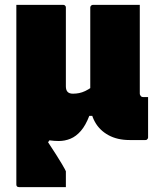

<svg xmlns="http://www.w3.org/2000/svg" viewBox="-20 -567 640 787"><path d="M47 -137H144L191 -3L177 16Q216 75 233 104Q250 133 250 135Q250 157 250 167Q250 177 250 200Q219 200 165 200Q111 200 58 200Q55 200 52.5 199Q50 198 48.5 195.5Q47 193 47 189Q47 133 47 79.5Q47 26 47 -27.5Q47 -81 47 -137ZM239 -547Q243 -547 245 -545.5Q247 -544 248.5 -542Q250 -540 250 -536V-393Q250 -364 250 -333.5Q250 -303 250 -273Q250 -243 250 -213Q250 -198 257 -190.5Q264 -183 279 -183Q292 -183 304.5 -185.5Q317 -188 329.5 -194Q342 -200 356.5 -210Q371 -220 389 -236V-92H346Q331 -53 311.5 -30.5Q292 -8 269 1.5Q246 11 221 11Q184 11 152 1Q120 -9 96.5 -27Q73 -45 60 -71.5Q47 -98 47 -132Q47 -204 47 -276Q47 -348 47 -419Q47 -441 47 -462Q47 -483 47 -504.5Q47 -526 47 -547Q95 -547 143 -547Q191 -547 239 -547ZM361 -547Q409 -547 457.5 -547Q506 -547 553 -547Q553 -456 553 -365.5Q553 -275 553 -184Q553 -180 554.5 -177.5Q556 -175 558 -172Q562 -169 568 -169Q571 -169 574.5 -169Q578 -169 581 -169H587Q587 -128 587 -86.5Q587 -45 587 -4Q587 -1 585.5 1.5Q584 4 582 5.5Q580 7 576 7H511Q461 7 424.5 -13Q388 -33 369 -67.5Q350 -102 350 -144Q350 -242 350 -340Q350 -438 350 -536Q350 -539 351.5 -541.5Q353 -544 355.5 -545.5Q358 -547 361 -547Z"/></svg>

Font: Recursive Monospace Black
Style: Regular
Weight: 900
Version: Version 1.047